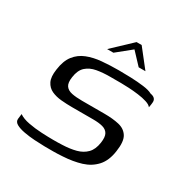

<svg xmlns="http://www.w3.org/2000/svg" viewBox="-145 -743 854 875"><g transform="rotate(30 282.5 -305.5)"><path d="M38.8 -69.7Q58.1 -56 91.4 -49.7Q124.6 -43.3 160.4 -41.6Q196.3 -39.8 222.6 -39.8Q232.9 -39.8 245.8 -40Q258.6 -40.1 269.4 -40.8Q309.7 -42.3 340.7 -50.6Q371.7 -59 391.7 -79.4Q411.7 -99.9 417.1 -137.8Q421.8 -169.3 412.9 -185.1Q404 -200.8 383.7 -206.3Q363.5 -211.8 332.7 -211.8Q317.7 -211.8 301.4 -211.8Q285.1 -211.8 265.6 -211.8Q246.2 -211.8 222 -211.8Q193.5 -211.8 164.6 -214.4Q135.8 -217 113.5 -227.3Q91.3 -237.6 79.9 -260.5Q68.5 -283.4 74.7 -324.7Q81.3 -373.6 103.1 -401.6Q125 -429.7 158.8 -443.1Q192.6 -456.5 234.6 -460.2Q276.5 -464 324 -464Q352.3 -464 387.4 -462.8Q422.5 -461.5 453.8 -457.5Q485.1 -453.6 501.1 -444.4Q517 -441.7 523.9 -433.8Q530.8 -425.9 529.5 -413.6Q529.5 -410.4 528.6 -404.9Q527.7 -399.5 527 -394.3Q526.2 -389.1 525.5 -386.6Q518.3 -396.8 498.2 -403.1Q478.2 -409.5 452.3 -412.8Q426.4 -416.2 402 -417.4Q377.5 -418.7 361.2 -418.7H302.4Q265 -418.7 233.3 -413Q201.5 -407.2 180.5 -388.4Q159.4 -369.5 154 -330.1Q149.3 -299.2 159.6 -284.1Q170 -269.1 192.6 -264.5Q215.2 -259.9 246.7 -259.9Q285.9 -259.9 315.6 -259.9Q345.4 -259.9 365 -259.9Q408.8 -259.9 441.5 -252.4Q474.1 -244.9 490 -219.5Q505.9 -194 497.6 -139.7Q490.4 -86.7 462.7 -56Q434.9 -25.4 392.6 -12.3Q350.3 0.7 297.8 3.7Q272.6 5.5 250 5.6Q227.3 5.7 202.4 5.5Q178.8 5.2 149.5 3.3Q120.2 1.5 93.5 -3.5Q66.8 -8.4 50.4 -17.6Q34 -26.9 35.5 -42.7ZM228.1 -521 328.5 -615.8H355.2L429.8 -521H394.2L336.8 -582.1L261.3 -521Z"/></g></svg>

Font: Genos Thin
Style: Italic
Weight: 100
Italic angle: -8°
Designer: Robert E. Leuschke
Foundry: Robert E. Leuschke
Version: Version 1.010